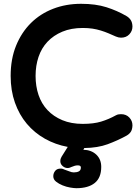

<svg xmlns="http://www.w3.org/2000/svg" viewBox="-20 -748 738 1009"><path d="M406 -728Q483 -728 539.5 -710Q596 -692 644 -664Q658 -656 666.5 -643.5Q675 -631 676 -611V-608Q676 -585 659.5 -567.5Q643 -550 616 -550Q603 -550 589 -556Q569 -565 550 -573Q531 -581 510 -587.5Q489 -594 466 -597.5Q443 -601 415 -601Q354 -601 307.5 -581.5Q261 -562 229.5 -528.5Q198 -495 182.5 -449Q167 -403 167 -349Q167 -295 182.5 -249Q198 -203 229.5 -169.5Q261 -136 307.5 -116.5Q354 -97 415 -97Q472 -97 511.5 -109Q551 -121 589 -142Q596 -146 603.5 -147Q611 -148 616 -148Q643 -148 659.5 -130.5Q676 -113 676 -90V-87Q675 -66 666.5 -54Q658 -42 643 -34Q597 -9 545.5 10Q494 29 423 30L418 39Q460 40 486 64.5Q512 89 512 129Q512 186 478 213.5Q444 241 381 241Q369 241 348.5 237.5Q328 234 308.5 226Q289 218 274.5 206.5Q260 195 260 178Q260 163 269.5 150.5Q279 138 299 138Q306 138 311 140Q316 142 318 143Q334 148 345.5 153Q357 158 368 158Q384 158 394.5 152.5Q405 147 405 132Q405 121 389 121Q381 121 373.5 123Q366 125 354 130Q352 131 347 133Q342 135 335 135Q321 135 309 124.5Q297 114 297 99Q297 90 299.5 84.5Q302 79 304 75L336 24Q271 12 216 -19Q161 -50 121 -97.5Q81 -145 58.5 -208.5Q36 -272 36 -349Q36 -438 64.5 -508Q93 -578 142.5 -627Q192 -676 259.5 -702Q327 -728 406 -728Z"/></svg>

Font: Varela Round Precious
Style: Bold
Weight: 700
Version: Version 1.000